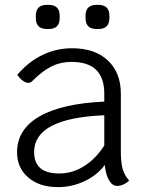

<svg xmlns="http://www.w3.org/2000/svg" viewBox="-20 -758 598 788"><path d="M510 -17Q500 -7 486.5 -1Q473 5 461 5Q441 5 427.5 -18Q414 -41 410 -81Q379 -39 327 -14.5Q275 10 218 10Q142 10 96 -29.5Q50 -69 50 -133Q50 -227 141.5 -280Q233 -333 408 -341V-373Q408 -439 374.5 -471.5Q341 -504 273 -504Q229 -504 191.5 -485.5Q154 -467 111 -424Q105 -418 96 -418Q86 -418 74 -426.5Q62 -435 51 -451Q96 -504 153.5 -532Q211 -560 276 -560Q369 -560 422.5 -510Q476 -460 476 -373V-137Q476 -91 483.5 -64.5Q491 -38 510 -17ZM408 -161V-285Q120 -273 120 -134Q120 -46 223 -46Q277 -46 325 -76Q373 -106 408 -161ZM127 -684V-693Q127 -738 172 -738H180Q225 -738 225 -693V-684Q225 -639 180 -639H172Q127 -639 127 -684ZM331 -684V-693Q331 -738 376 -738H384Q429 -738 429 -693V-684Q429 -639 384 -639H376Q331 -639 331 -684Z"/></svg>

Font: Krub
Style: Regular
Weight: 400
Designer: Ekaluck Peanpanawate
Foundry: Cadson Demak Co.,Ltd.
Version: Version 1.000; ttfautohint (v1.6)